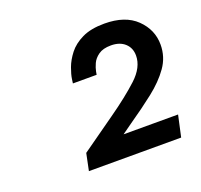

<svg xmlns="http://www.w3.org/2000/svg" viewBox="-84 -928 645 616"><g transform="rotate(-20 238.0 -620.0)"><path d="M121 -406 133 -464 250 -547Q311 -590 350.5 -626.5Q390 -663 390 -703Q390 -729 372.5 -745Q355 -761 325 -761Q298 -761 282.5 -750Q267 -739 260.5 -724.5Q254 -710 252 -699Q250 -688 250 -688H169Q169 -688 171 -702.5Q173 -717 181 -739Q189 -761 206 -783Q223 -805 253 -819.5Q283 -834 329 -834Q400 -834 438 -797Q476 -760 476 -709Q476 -667 452 -633Q428 -599 388.5 -568Q349 -537 301 -504L266 -479H452L436 -406Z"/></g></svg>

Font: Be Vietnam Pro
Style: Italic
Weight: 400
Italic angle: -12°
Designer: Lam Bao, Tony Le, Vietanh Nguyen
Foundry: Yellow Type Foundry
Version: Version 1.002; ttfautohint (v1.8.3)